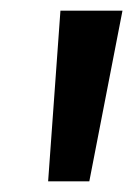

<svg xmlns="http://www.w3.org/2000/svg" viewBox="-20 -649 249 359"><path d="M93 -629H209L147 -310H70Z"/></svg>

Font: Rasa
Style: Bold Italic
Weight: 700
Italic angle: -7.10001°
Designer: Anna Giedrys (Yrsa+Rasa design), David Brezina (Yrsa art-direction, Rasa art-direction, design)
Foundry: Rosetta Type Foundry
Version: Version 2.004